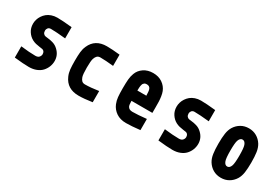

<svg xmlns="http://www.w3.org/2000/svg" viewBox="24 -1492 3285 2316"><g transform="rotate(30 1666.5 -333.5)"><path d="M369.1 10.4Q294.3 10.4 166.7 -3.9V-160.2Q288.4 -145.8 369.1 -145.8Q405.6 -145.8 421.5 -165.4Q437.5 -184.9 437.5 -205.7Q437.5 -227.2 427.7 -241.2Q418 -255.2 401.7 -258.5Q390 -261.1 360.7 -264.6Q331.4 -268.2 306.3 -274.4Q281.2 -280.6 257.2 -293Q212.2 -316.4 182.3 -362Q152.3 -407.6 152.3 -468.1Q152.3 -496.7 160.8 -525.7Q169.3 -554.7 187.2 -582Q205.1 -609.4 230.5 -630.5Q255.9 -651.7 292.6 -664.4Q329.4 -677.1 372.4 -677.1Q444.7 -677.1 576.8 -663.4V-507.2Q443.4 -520.8 372.4 -520.8Q345.1 -520.8 332 -503.6Q319 -486.3 319 -469.4Q319 -442.7 331.4 -427.4Q343.8 -412.1 362 -409.5Q370.4 -408.2 394.9 -405.3Q419.3 -402.3 432.9 -399.7Q446.6 -397.1 467.8 -391Q488.9 -384.8 507.2 -374Q525.4 -363.3 542.3 -347Q604.2 -289.1 604.2 -207Q604.2 -165.4 589.2 -127Q574.2 -88.5 546.2 -57.6Q518.2 -26.7 472.3 -8.1Q426.4 10.4 369.1 10.4Z M840.5 -541Q899.7 -677.1 1061.2 -677.1Q1134.8 -677.1 1243.5 -665.4V-509.1Q1133.5 -520.8 1061.2 -520.8Q1033.2 -520.8 1016.9 -505.9Q1000.7 -490.9 990.2 -460.3Q979.2 -426.4 979.2 -333.3Q979.2 -240.2 990.2 -206.4Q1000.7 -175.8 1016.9 -160.8Q1033.2 -145.8 1061.2 -145.8Q1137.4 -145.8 1250 -162.8V-6.5Q1138 10.4 1061.2 10.4Q899.7 10.4 840.5 -125.7Q822.3 -166.7 817.4 -213.5Q812.5 -260.4 812.5 -333.3Q812.5 -406.2 817.4 -453.1Q822.3 -500 840.5 -541Z M1708.3 -677.1Q1783.9 -677.1 1837.2 -640.3Q1890.6 -603.5 1913.4 -546.2Q1924.5 -518.2 1930 -480.5Q1935.5 -442.7 1936.5 -413.7Q1937.5 -384.8 1937.5 -333.3V-255.2H1646.5Q1646.5 -201.8 1656.2 -180.3Q1673.2 -145.8 1721.4 -145.8Q1792.3 -145.8 1916.7 -158.9V-3.3Q1798.2 10.4 1721.4 10.4Q1640.6 10.4 1585.3 -27.3Q1529.9 -65.1 1505.2 -125.7Q1488.3 -166.7 1483.7 -213.5Q1479.2 -260.4 1479.2 -333.3Q1479.2 -408.2 1483.4 -456.7Q1487.6 -505.2 1503.3 -546.2Q1524.7 -604.2 1578.5 -640.6Q1632.2 -677.1 1708.3 -677.1ZM1708.3 -520.8Q1697.3 -520.8 1688.2 -518.6Q1679 -516.3 1672.9 -510.1Q1666.7 -503.9 1662.1 -499Q1657.6 -494.1 1654.6 -482.7Q1651.7 -471.4 1650.1 -464.8Q1648.4 -458.3 1647.5 -443Q1646.5 -427.7 1646.5 -421.5Q1646.5 -415.4 1645.8 -398.4H1770.8Q1769.5 -465.5 1760.4 -487Q1747.4 -520.8 1708.3 -520.8Z M2369.1 10.4Q2294.3 10.4 2166.7 -3.9V-160.2Q2288.4 -145.8 2369.1 -145.8Q2405.6 -145.8 2421.5 -165.4Q2437.5 -184.9 2437.5 -205.7Q2437.5 -227.2 2427.7 -241.2Q2418 -255.2 2401.7 -258.5Q2390 -261.1 2360.7 -264.6Q2331.4 -268.2 2306.3 -274.4Q2281.2 -280.6 2257.2 -293Q2212.2 -316.4 2182.3 -362Q2152.3 -407.6 2152.3 -468.1Q2152.3 -496.7 2160.8 -525.7Q2169.3 -554.7 2187.2 -582Q2205.1 -609.4 2230.5 -630.5Q2255.9 -651.7 2292.6 -664.4Q2329.4 -677.1 2372.4 -677.1Q2444.7 -677.1 2576.8 -663.4V-507.2Q2443.4 -520.8 2372.4 -520.8Q2345.1 -520.8 2332 -503.6Q2319 -486.3 2319 -469.4Q2319 -442.7 2331.4 -427.4Q2343.8 -412.1 2362 -409.5Q2370.4 -408.2 2394.9 -405.3Q2419.3 -402.3 2432.9 -399.7Q2446.6 -397.1 2467.8 -391Q2488.9 -384.8 2507.2 -374Q2525.4 -363.3 2542.3 -347Q2604.2 -289.1 2604.2 -207Q2604.2 -165.4 2589.2 -127Q2574.2 -88.5 2546.2 -57.6Q2518.2 -26.7 2472.3 -8.1Q2426.4 10.4 2369.1 10.4Z M3228.5 -572.9Q3253.9 -531.2 3262.4 -474.3Q3270.8 -417.3 3270.8 -333.3Q3270.8 -249.3 3262.4 -192.4Q3253.9 -135.4 3228.5 -93.8Q3197.9 -44.9 3150.1 -17.3Q3102.2 10.4 3041.7 10.4Q2981.1 10.4 2933.3 -17.3Q2885.4 -44.9 2854.8 -93.8Q2829.4 -135.4 2821 -192.4Q2812.5 -249.3 2812.5 -333.3Q2812.5 -417.3 2821 -474.3Q2829.4 -531.2 2854.8 -572.9Q2885.4 -621.7 2933.3 -649.4Q2981.1 -677.1 3041.7 -677.1Q3102.2 -677.1 3150.1 -649.4Q3197.9 -621.7 3228.5 -572.9ZM2992.2 -475.9Q2979.2 -440.1 2979.2 -333.3Q2979.2 -226.6 2992.2 -190.8Q3008.5 -145.8 3041.7 -145.8Q3074.9 -145.8 3091.1 -190.8Q3104.2 -226.6 3104.2 -333.3Q3104.2 -440.1 3091.1 -475.9Q3074.9 -520.8 3041.7 -520.8Q3008.5 -520.8 2992.2 -475.9Z"/></g></svg>

Font: TypoPRO Monoid
Style: Bold
Weight: 700
Width: 4
Monospace: yes
Designer: Andreas Larsen (@larsenwork)
Version: Version 0.61